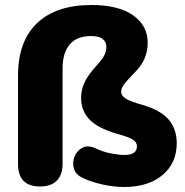

<svg xmlns="http://www.w3.org/2000/svg" viewBox="-20 -736 740 767"><path d="M476 11Q436 11 392 1.5Q348 -8 313 -24Q283 -37 275.5 -61.5Q268 -86 277.5 -110Q287 -134 308.5 -145.5Q330 -157 358 -145Q392 -129 423.5 -123Q455 -117 478 -117Q527 -117 527 -152Q527 -168 510.5 -178.5Q494 -189 446 -202Q368 -225 336 -260Q304 -295 304 -345Q304 -377 317.5 -406.5Q331 -436 370 -479Q390 -501 397.5 -516.5Q405 -532 405 -548Q405 -568 390.5 -580Q376 -592 344 -592Q287 -592 258.5 -558.5Q230 -525 230 -463V-81Q230 -38 207 -14.5Q184 9 140 9Q52 9 52 -81V-433Q52 -571 128 -643.5Q204 -716 346 -716Q453 -716 511.5 -675Q570 -634 570 -565Q570 -532 557.5 -502Q545 -472 512 -440Q483 -410 473.5 -396Q464 -382 464 -369Q464 -354 481.5 -342.5Q499 -331 552 -316Q623 -295 654.5 -257.5Q686 -220 686 -164Q686 -84 629 -36.5Q572 11 476 11Z"/></svg>

Font: Chiron GoRound TC H
Style: Regular
Weight: 900
Designer: Ryoko NISHIZUKA 西塚涼子 (kana, bopomofo & ideographs); Paul D. Hunt (Latin, Greek & Cyrillic); Sandoll Communications 산돌커뮤니
Foundry: Adobe
Version: Version 1.000;hotconv 1.1.1;makeotfexe 2.6.0